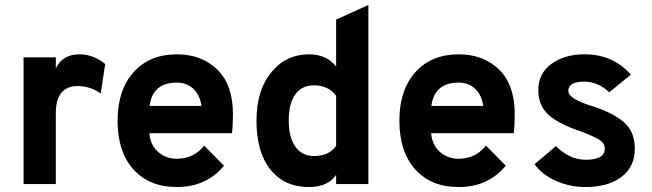

<svg xmlns="http://www.w3.org/2000/svg" viewBox="-20 -742 2629 774"><path d="M205 -466Q232 -523 300 -523Q357 -523 404 -484L386 -365Q344 -395 293 -395Q205 -395 205 -285V0H75V-511H205Z M693 12Q582 12 518 -59Q454 -130 454 -256Q454 -379 518.5 -451Q583 -523 693 -523Q793 -523 856 -461.5Q919 -400 919 -282Q919 -233 915 -205H582Q586 -157 617.5 -129.5Q649 -102 693 -102Q761 -102 803 -155L883 -74Q812 12 693 12ZM583 -315H792Q786 -359 759.5 -384Q733 -409 693 -409Q595 -409 583 -315Z M1225 12Q1127 12 1070.5 -58Q1014 -128 1014 -256Q1014 -378 1073.5 -450.5Q1133 -523 1226 -523Q1296 -523 1335 -474V-663L1465 -722V0H1335V-37Q1302 12 1225 12ZM1144 -256Q1144 -189 1170.5 -151Q1197 -113 1246 -113Q1306 -113 1335 -154V-356Q1304 -398 1246 -398Q1197 -398 1170.5 -361.5Q1144 -325 1144 -256Z M1829 12Q1718 12 1654 -59Q1590 -130 1590 -256Q1590 -379 1654.5 -451Q1719 -523 1829 -523Q1929 -523 1992 -461.5Q2055 -400 2055 -282Q2055 -233 2051 -205H1718Q1722 -157 1753.5 -129.5Q1785 -102 1829 -102Q1897 -102 1939 -155L2019 -74Q1948 12 1829 12ZM1719 -315H1928Q1922 -359 1895.5 -384Q1869 -409 1829 -409Q1731 -409 1719 -315Z M2339 12Q2277 12 2221 -13Q2165 -38 2135 -80L2221 -153Q2276 -98 2341 -98Q2418 -98 2418 -143Q2418 -164 2397.5 -177.5Q2377 -191 2325 -211Q2234 -241 2192 -278.5Q2150 -316 2150 -379Q2150 -446 2203 -484.5Q2256 -523 2336 -523Q2452 -523 2523 -441L2436 -370Q2390 -413 2336 -413Q2271 -413 2271 -375Q2271 -343 2371 -313Q2451 -287 2495 -249.5Q2539 -212 2539 -143Q2539 -69 2485 -28.5Q2431 12 2339 12Z"/></svg>

Font: ReCut ExtraBold
Style: Regular
Weight: 800
Designer: Giant Group (for alternate capitals set)
Version: Version 2.002;FEAKit 1.0